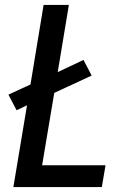

<svg xmlns="http://www.w3.org/2000/svg" viewBox="-20 -755 540 775"><path d="M34 0 89 -330 47 -310 14 -373 103 -414 156 -735H258L213 -464L317 -513L350 -450L199 -380L150 -88H406L391 0Z"/></svg>

Font: Iosevka SS04 Semibold Oblique
Style: Regular
Weight: 600
Italic angle: -9°
Monospace: yes
Designer: Belleve Invis
Foundry: Belleve Invis
Version: Version 19.0.0; ttfautohint (v1.8.4)